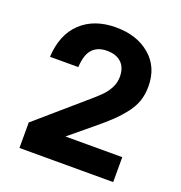

<svg xmlns="http://www.w3.org/2000/svg" viewBox="-126 -797 851 905"><g transform="rotate(20 300.0 -345.0)"><path d="M58.1 -453.1Q64 -566.4 129.6 -628.2Q195.3 -689.9 304.2 -689.9Q409.7 -689.9 475.8 -633.3Q542 -576.7 542 -480Q542 -440.9 531 -407.7Q520 -374.5 494.9 -342Q469.7 -309.6 441.9 -283Q414.1 -256.3 367.2 -217.8L254.9 -125H540V0H69.8V-127.9L288.1 -316.9Q332 -354 352.5 -374.8Q373 -395.5 386.5 -421.4Q399.9 -447.3 399.9 -477.1Q399.9 -522.9 373.8 -547.4Q347.7 -571.8 301.8 -571.8Q254.9 -571.8 229 -543.7Q203.1 -515.6 200.2 -453.1Z"/></g></svg>

Font: TASA Orbiter Text
Style: Bold
Weight: 700
Designer: Weizhong Zhang
Version: Version 1.000;Glyphs 3.1.2 (3151)